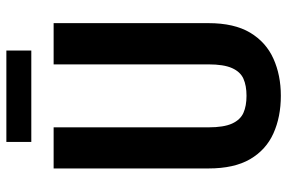

<svg xmlns="http://www.w3.org/2000/svg" viewBox="-171 -730 911 609"><g transform="rotate(-90 284.5 -425.5)"><path d="M384.8 -710.9H515.6V-219.7Q515.6 -138.2 485.4 -87.6Q455.1 -37.1 402.8 -13.7Q350.6 9.8 285.2 9.8Q218.3 9.8 166 -13.7Q113.8 -37.1 84.2 -87.6Q54.7 -138.2 54.7 -219.7V-710.9H185.1V-219.7Q185.1 -171.4 197 -145Q209 -118.7 231 -108.9Q252.9 -99.1 285.2 -99.1Q317.4 -99.1 339.4 -108.9Q361.3 -118.7 373 -145Q384.8 -171.4 384.8 -219.7ZM428.7 -860.8V-781.7H138.7V-860.8Z"/></g></svg>

Font: Roboto Condensed SemiBold
Style: Regular
Weight: 600
Designer: Christian Robertson
Foundry: Google
Version: Version 3.008; 2023